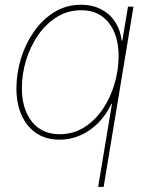

<svg xmlns="http://www.w3.org/2000/svg" viewBox="-20 -563 610 788"><path d="M405.3 204.1H382.8L439.5 -136.7H437Q416.5 -92.3 383.8 -59.1Q351.1 -25.9 310.3 -7.8Q269.5 10.3 224.6 10.3Q169.4 10.3 129.6 -16.1Q89.8 -42.5 68.6 -90.1Q47.4 -137.7 47.4 -200.7Q47.4 -261.7 65.9 -322.5Q84.5 -383.3 119.4 -433.3Q154.3 -483.4 203.1 -513.4Q252 -543.5 313 -543.5Q358.9 -543.5 394.5 -525.1Q430.2 -506.8 452.1 -473.6Q474.1 -440.4 479.5 -396H481.9L505.4 -535.6H527.8ZM224.6 -12.2Q281.2 -12.2 326.2 -40.8Q371.1 -69.3 402.6 -116.5Q434.1 -163.6 450.4 -220.2Q466.8 -276.9 466.8 -333Q466.8 -417.5 426.5 -469.2Q386.2 -521 313.5 -521Q257.8 -521 212.9 -492.9Q168 -464.8 136 -418.2Q104 -371.6 86.9 -315.2Q69.8 -258.8 69.8 -201.2Q69.8 -116.2 110.6 -64.2Q151.4 -12.2 224.6 -12.2Z"/></svg>

Font: Inter 20pt Thin
Style: Italic
Weight: 250
Italic angle: -9.3988°
Version: Version 4.001;git-66647c0bb